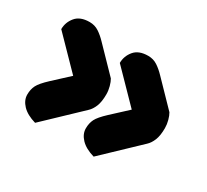

<svg xmlns="http://www.w3.org/2000/svg" viewBox="-94 -584 763 707"><g transform="rotate(30 287.0 -230.0)"><path d="M29 -366Q29 -395 48 -418Q67 -441 107 -441Q129 -441 146.5 -429.5Q164 -418 181 -400L278 -300Q284 -290 288.5 -273.5Q293 -257 293 -241Q293 -209 285 -189.5Q277 -170 265 -159L118 -19Q80 -30 60.5 -50.5Q41 -71 41 -95Q41 -117 49.5 -134Q58 -151 87 -178L153 -239ZM278 -366Q278 -395 297 -418Q316 -441 356 -441Q378 -441 395.5 -429.5Q413 -418 430 -400L527 -300Q533 -290 537.5 -273.5Q542 -257 542 -241Q542 -209 534 -189.5Q526 -170 514 -159L367 -19Q329 -30 309.5 -50.5Q290 -71 290 -95Q290 -117 298.5 -134Q307 -151 336 -178L402 -239Z"/></g></svg>

Font: Baloo
Style: Regular
Weight: 400
Designer: Sarang Kulkarni and Ek Type
Foundry: Ek Type
Version: Version 1.443;PS 1.000;hotconv 16.6.51;makeotf.lib2.5.65220;